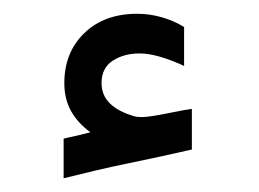

<svg xmlns="http://www.w3.org/2000/svg" viewBox="-20 -996 373 277"><path d="M110.4 -805.2Q91.8 -818.8 82.3 -836.2Q72.8 -853.5 72.8 -876Q72.8 -920.4 101.6 -948.2Q130.4 -976.1 177.7 -976.1Q186.5 -976.1 195.6 -974.9Q204.6 -973.6 213.1 -971.2Q221.7 -968.8 229.7 -965.3Q237.8 -961.9 245.6 -957V-900.9Q206.5 -918.9 181.6 -918.9Q158.7 -918.9 142.6 -908.4Q126.5 -897.9 126.5 -876Q126.5 -841.8 174.3 -828.1Q177.7 -827.1 185.1 -827.1Q190.9 -827.1 201.9 -828.9Q212.9 -830.6 229.2 -834Q245.6 -837.4 256.8 -838.9V-780.3Q237.8 -775.9 210.7 -770Q183.6 -764.2 163.3 -760Q143.1 -755.9 117.9 -750Q92.8 -744.1 71.8 -738.8V-795.9Q77.1 -797.4 84.2 -798.8Q91.3 -800.3 98.1 -802Q105 -803.7 110.4 -805.2Z"/></svg>

Font: Samim FD
Style: FD
Weight: 400
Foundry: DejaVu fonts team - Redesigned by Saber Rastikerdar
Version: Version 4.0.5